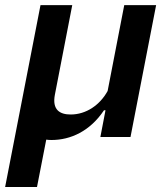

<svg xmlns="http://www.w3.org/2000/svg" viewBox="-32 -548 672 768"><path d="M116 200 153 10.5C159.5 11.5 166.5 12 174 12C250 12 328 -23 384 -107H390L369.5 0H490L592.5 -527.5H465L398.5 -184C367.5 -128 313 -90 250.5 -90C207 -90 176 -109 187.5 -169L257 -527.5H130L-11.5 200Z"/></svg>

Font: Monaspace Krypton SemiBold
Style: Italic
Weight: 600
Italic angle: -11°
Designer: Riley Cran & the Lettermatic Team
Foundry: Lettermatic
Version: Version 1.101 (Monaspace Krypton)